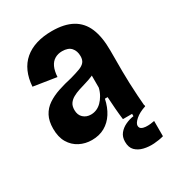

<svg xmlns="http://www.w3.org/2000/svg" viewBox="-173 -645 848 927"><g transform="rotate(-30 251.0 -181.5)"><path d="M163 13Q126 13 95 -3Q64 -19 45.5 -50Q27 -81 27 -128Q27 -170 42 -198.5Q57 -227 84.5 -245.5Q112 -264 148 -276Q184 -288 225 -297Q257 -306 277 -313.5Q297 -321 307 -333Q317 -345 317 -366Q317 -395 301 -413Q285 -431 251 -431Q228 -431 210 -420.5Q192 -410 182 -388.5Q172 -367 170 -334L42 -354Q45 -399 60.5 -434Q76 -469 103.5 -492.5Q131 -516 169.5 -528Q208 -540 257 -540Q326 -540 370 -515.5Q414 -491 434.5 -442Q455 -393 455 -318V-201Q455 -170 456.5 -135Q458 -100 460 -65.5Q462 -31 465 0H342Q338 -31 335.5 -63Q333 -95 331 -129H316Q307 -86 286.5 -54Q266 -22 235 -4.5Q204 13 163 13ZM220 -96Q237 -96 252 -102.5Q267 -109 279.5 -121.5Q292 -134 302 -151.5Q312 -169 317 -190V-277L344 -276Q331 -263 312 -255Q293 -247 272.5 -241Q252 -235 232 -228.5Q212 -222 196 -213Q180 -204 170.5 -190.5Q161 -177 161 -155Q161 -127 178 -111.5Q195 -96 220 -96ZM468 168Q443 175 413.5 177Q384 179 357 172.5Q330 166 313 149Q296 132 296 100Q296 73 310.5 55Q325 37 347.5 26.5Q370 16 393 13V-7H466V0Q429 12 408 30.5Q387 49 387 63Q387 75 396 80.5Q405 86 418.5 87Q432 88 445.5 86.5Q459 85 468 83Z"/></g></svg>

Font: Bricolage Grotesque 36pt SemiCondensed
Style: Bold
Weight: 700
Width: 4
Designer: Mathieu Triay
Foundry: Atelier Triay
Version: Version 1.001;gftools[0.9.33.dev8+g029e19f]